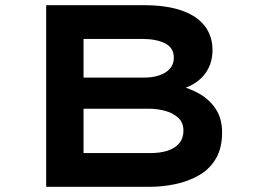

<svg xmlns="http://www.w3.org/2000/svg" viewBox="-20 -720 985 740"><path d="M158 0V-700H534Q621 -700 680 -679.5Q739 -659 769 -620Q799 -581 799 -527Q799 -469 764.5 -428.5Q730 -388 662 -371L667 -390Q712 -380 750.5 -357.5Q789 -335 812.5 -298.5Q836 -262 836 -210Q836 -149 812 -108.5Q788 -68 747 -44.5Q706 -21 656.5 -10.5Q607 0 557 0ZM302 -130H559Q597 -130 625.5 -139Q654 -148 670.5 -167.5Q687 -187 687 -216Q687 -248 666.5 -266.5Q646 -285 615.5 -293Q585 -301 554 -301H302ZM302 -421H537Q569 -421 595 -430Q621 -439 635.5 -456Q650 -473 650 -497Q650 -536 616 -553Q582 -570 528 -570H302Z"/></svg>

Font: Lexend Tera SemiBold
Style: Regular
Weight: 600
Version: Version 1.007